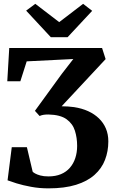

<svg xmlns="http://www.w3.org/2000/svg" viewBox="-20 -1000 624 1028"><path d="M239 8.5Q190.5 8.5 146.2 0.2Q102 -8 69 -18.2Q36 -28.5 20.5 -34.5L43 -212H124L155 -80.5Q158 -77 168 -71.2Q178 -65.5 195.8 -60.5Q213.5 -55.5 239.5 -55.5Q277.5 -55.5 306.2 -67.5Q335 -79.5 354.2 -101.8Q373.5 -124 383.2 -153.8Q393 -183.5 393 -219Q393 -262 381.2 -299.8Q369.5 -337.5 336.5 -361.5Q303.5 -385.5 239 -387Q225.5 -387 214.5 -385.5Q203.5 -384 192 -379L167 -406.5L310.5 -604L372.5 -684L123 -671.5L89 -565H19L29.5 -743H526.5L545.5 -683.5L310 -431Q327.5 -431 344.2 -429.8Q361 -428.5 376.5 -426.5Q418.5 -420 452 -404.8Q485.5 -389.5 509.8 -366Q534 -342.5 547 -311.8Q560 -281 560 -243Q560 -190 542.2 -144Q524.5 -98 486.2 -63.8Q448 -29.5 387 -10.5Q326 8.5 239 8.5ZM252 -801 120 -943 169 -979.5 297 -881.5 425 -979.5 473.5 -942 342 -801Z"/></svg>

Font: Merriweather Light 18pt
Style: Bold
Weight: 700
Version: Version 2.100